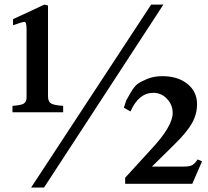

<svg xmlns="http://www.w3.org/2000/svg" viewBox="-20 -809 914 845"><path d="M173.8 16.4H116.9L645.1 -788.7H699ZM257.9 -314.9H34.9V-343.1Q72.3 -345.6 84.6 -353.1Q96.9 -360.5 96.9 -380.5V-680.5Q96.9 -712.8 87.7 -712.8Q79.5 -712.8 37.4 -697.9V-724.6L174.9 -788.7L191.3 -785.1V-385.1Q191.3 -361.5 204.9 -353.6Q218.5 -345.6 257.9 -343.1ZM525.1 -334.9Q533.3 -359.5 535.4 -366.7Q539 -374.4 554.4 -400.5Q570.8 -428.2 584.6 -439Q600 -450.3 629 -462.1Q657.9 -473.8 694.4 -473.8Q762.1 -473.8 804.6 -440Q847.2 -406.2 847.2 -350.3Q847.2 -306.7 825.1 -267.2Q803.1 -227.7 749.2 -174.9L648.7 -75.9H790.3Q813.3 -75.9 825.1 -81.8Q836.9 -87.7 849.7 -107.2L869.2 -99L826.2 0H530.8V-26.7L645.1 -151.8Q740 -253.3 740 -311.8Q740 -347.7 714.9 -374.1Q689.7 -400.5 654.9 -400.5Q590.3 -400.5 554.4 -318.5Z"/></svg>

Font: MM Jasmine
Style: Regular
Weight: 400
Designer: Khon Soe Zaw Thu
Version: Version 1.00 July 11, 2016, initial release